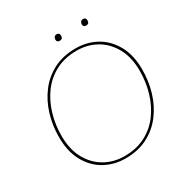

<svg xmlns="http://www.w3.org/2000/svg" viewBox="-193 -996 1108 1158"><g transform="rotate(-30 361.0 -417.5)"><path d="M350 11Q271 11 206.5 -25Q142 -61 103.5 -130.5Q65 -200 65 -300Q65 -381 87.5 -455.5Q110 -530 154.5 -588.5Q199 -647 265 -681Q331 -715 419 -715Q498 -715 562.5 -679Q627 -643 665.5 -573.5Q704 -504 704 -404Q704 -323 681.5 -248.5Q659 -174 614.5 -115.5Q570 -57 504 -23Q438 11 350 11ZM351 -4Q434 -4 497 -36.5Q560 -69 602 -125.5Q644 -182 665.5 -254Q687 -326 687 -404Q687 -499 650.5 -565Q614 -631 553 -665.5Q492 -700 418 -700Q335 -700 272 -667.5Q209 -635 167 -578.5Q125 -522 103.5 -450Q82 -378 82 -300Q82 -205 118.5 -139Q155 -73 216 -38.5Q277 -4 351 -4ZM544 -802Q524 -802 524 -822Q524 -832 530 -839Q536 -846 546 -846Q566 -846 566 -826Q566 -802 544 -802ZM360 -802Q340 -802 340 -822Q340 -832 346 -839Q352 -846 362 -846Q382 -846 382 -826Q382 -802 360 -802Z"/></g></svg>

Font: Prodigy Sans Thin
Style: Italic
Weight: 100
Italic angle: -13°
Designer: Wei Huang
Foundry: Wei Huang
Version: Version 1.003; ttfautohint (v1.8.3)